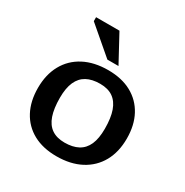

<svg xmlns="http://www.w3.org/2000/svg" viewBox="-169 -863 972 1010"><g transform="rotate(30 316.5 -358.0)"><path d="M312 -72.5Q361 -72.5 394 -90.2Q427 -108 443.5 -145.2Q460 -182.5 460 -241.5Q460 -307 445 -349.5Q430 -392 399.5 -413.2Q369 -434.5 321 -434.5Q272.5 -434.5 239.8 -416.8Q207 -399 190.2 -361.5Q173.5 -324 173.5 -265Q173.5 -200.5 188.2 -157.5Q203 -114.5 233.8 -93.5Q264.5 -72.5 312 -72.5ZM311 11Q228.5 11 169.5 -21.2Q110.5 -53.5 79 -112.8Q47.5 -172 47.5 -252.5Q47.5 -333.5 80.5 -393.2Q113.5 -453 175.2 -485.5Q237 -518 322 -518Q404.5 -518 463.5 -485.8Q522.5 -453.5 554.2 -394.5Q586 -335.5 586 -254.5Q586 -173 552.8 -113.5Q519.5 -54 457.8 -21.5Q396 11 311 11ZM357 -563.5H289.5L126.5 -703V-727H268.5Z"/></g></svg>

Font: Newsreader 7pt Medium
Style: Regular
Weight: 500
Designer: Hugues Gentile
Foundry: Production Type
Version: Version 1.003